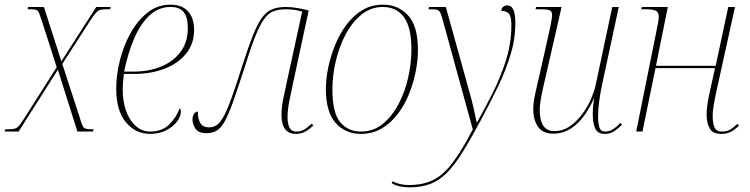

<svg xmlns="http://www.w3.org/2000/svg" viewBox="-43 -566 3225 826"><path d="M-23 0 -20 -10H-6Q12 -10 22 -13Q32 -16 40.5 -27Q49 -38 64 -61L201 -277L138 -473Q130 -498 125.5 -509Q121 -520 114 -523Q107 -526 94 -526H76L78 -536H146L221 -302L371 -536H433L431 -526H414Q398 -526 388.5 -523.5Q379 -521 369 -510Q359 -499 343 -474L225 -291L303 -51Q311 -24 317.5 -17Q324 -10 351 -10H360L357 0H290L206 -266L37 0Z M603 10Q540 10 498.5 -40Q457 -90 457 -185Q457 -242 472.5 -305Q488 -368 518 -422.5Q548 -477 591.5 -511.5Q635 -546 690 -546Q739 -546 765.5 -517.5Q792 -489 792 -437Q792 -377 757 -334.5Q722 -292 664 -270Q606 -248 535 -248H490Q489 -242 487 -221Q485 -200 485 -183Q485 -101 518.5 -50.5Q552 0 602 0Q654 0 684.5 -30Q715 -60 730 -100Q735 -96 735 -86Q735 -65 718.5 -43Q702 -21 672 -5.5Q642 10 603 10ZM532 -258Q599 -258 652 -280.5Q705 -303 735 -344.5Q765 -386 765 -444Q765 -493 747 -514.5Q729 -536 691 -536Q639 -536 600 -499.5Q561 -463 534 -400Q507 -337 491 -258Z M1230 10Q1168 10 1168 -72Q1168 -102 1174 -133Q1180 -164 1188 -200L1257 -516Q1239 -521 1224 -523.5Q1209 -526 1185 -526Q1155 -526 1132.5 -517Q1110 -508 1091.5 -481.5Q1073 -455 1053 -404Q1033 -353 1007 -269Q979 -182 959.5 -127.5Q940 -73 923.5 -43.5Q907 -14 888.5 -3.5Q870 7 846 7Q810 7 797.5 -13Q785 -33 785 -52Q785 -65 791.5 -75.5Q798 -86 808 -86Q808 -18 855 -18Q875 -18 890 -28.5Q905 -39 920 -66.5Q935 -94 953.5 -145.5Q972 -197 998 -279Q1024 -360 1044 -411Q1064 -462 1083.5 -489Q1103 -516 1127.5 -526Q1152 -536 1188 -536Q1210 -536 1236.5 -531.5Q1263 -527 1285 -521L1216 -200Q1209 -169 1201.5 -130Q1194 -91 1194 -62Q1194 -34 1202.5 -17Q1211 0 1232 0Q1252 0 1266.5 -9Q1281 -18 1298 -34L1305 -26Q1288 -10 1270.5 0Q1253 10 1230 10Z M1509 10Q1443 10 1401 -37Q1359 -84 1359 -183Q1359 -226 1369 -275Q1379 -324 1398.5 -372Q1418 -420 1447.5 -459.5Q1477 -499 1516 -522.5Q1555 -546 1605 -546Q1669 -546 1712 -500.5Q1755 -455 1755 -350Q1755 -308 1745.5 -259Q1736 -210 1717 -162.5Q1698 -115 1668.5 -76Q1639 -37 1599.5 -13.5Q1560 10 1509 10ZM1510 0Q1564 0 1604.5 -33.5Q1645 -67 1672.5 -120Q1700 -173 1713.5 -234.5Q1727 -296 1727 -353Q1727 -448 1695 -492Q1663 -536 1604 -536Q1553 -536 1512.5 -503.5Q1472 -471 1444 -418Q1416 -365 1401.5 -303Q1387 -241 1387 -181Q1387 -81 1420.5 -40.5Q1454 0 1510 0Z M1717 240Q1697 240 1676.5 235.5Q1656 231 1642 222L1646 214Q1658 221 1676.5 225.5Q1695 230 1716 230Q1776 230 1819.5 209Q1863 188 1903 135.5Q1943 83 1991 -9L1860 -486Q1852 -515 1844.5 -520.5Q1837 -526 1814 -526H1800L1803 -536H1875L1976 -172Q1986 -137 1993.5 -105Q2001 -73 2007 -41H2010Q2041 -96 2075 -163Q2109 -230 2133 -304.5Q2157 -379 2157 -458Q2157 -497 2145.5 -508Q2134 -519 2114 -519Q2114 -530 2121.5 -536.5Q2129 -543 2141 -543Q2155 -543 2164.5 -526Q2174 -509 2174 -466Q2174 -397 2153 -329Q2132 -261 2098.5 -191.5Q2065 -122 2025 -48Q1981 34 1946.5 89.5Q1912 145 1879 178Q1846 211 1807.5 225.5Q1769 240 1717 240Z M2559 10Q2528 10 2517.5 -13.5Q2507 -37 2507 -77Q2507 -87 2508 -101.5Q2509 -116 2513 -142H2512Q2443 9 2338 9Q2291 9 2271 -21.5Q2251 -52 2251 -96Q2251 -122 2259 -160Q2267 -198 2275 -230L2316 -413Q2322 -438 2327 -464Q2332 -490 2332 -501Q2332 -517 2322 -521.5Q2312 -526 2280 -526H2261L2263 -536H2373L2303 -230Q2295 -197 2287 -157.5Q2279 -118 2279 -94Q2279 -2 2341 -2Q2379 -2 2409.5 -23.5Q2440 -45 2463 -76.5Q2486 -108 2499.5 -140Q2513 -172 2518 -193L2591 -536H2619L2547 -201Q2540 -169 2535 -132Q2530 -95 2530 -65Q2530 -37 2535.5 -18.5Q2541 0 2560 0Q2580 0 2596 -11Q2612 -22 2626 -37L2633 -30Q2619 -15 2601 -2.5Q2583 10 2559 10Z M3059 10Q3023 10 3010 -13.5Q2997 -37 2997 -72Q2997 -101 3003 -133.5Q3009 -166 3017 -200L3033 -273H2777L2721 0H2694L2787 -462Q2789 -472 2790 -480Q2791 -488 2791 -494Q2791 -513 2779 -519.5Q2767 -526 2735 -526H2716L2718 -536H2830L2779 -283H3036L3090 -536H3119L3045 -200Q3036 -161 3029.5 -126Q3023 -91 3023 -67Q3023 -36 3031 -18Q3039 0 3062 0Q3083 0 3097.5 -8Q3112 -16 3129 -33L3136 -25Q3118 -8 3101 1Q3084 10 3059 10Z"/></svg>

Font: Noto Serif Display SemiCondensed Thin
Style: Italic
Weight: 100
Width: 4
Italic angle: -12°
Designer: Monotype Design Team
Foundry: Monotype Imaging Inc.
Version: Version 2.009